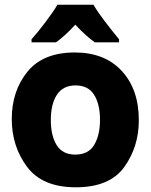

<svg xmlns="http://www.w3.org/2000/svg" viewBox="-20 -786 640 816"><path d="M302 10Q446 10 508 -76Q570 -162 570 -275Q570 -406 497.5 -484.5Q425 -563 298 -563Q163 -563 96.5 -481Q30 -399 30 -280Q30 -164 95 -77Q160 10 302 10ZM300 -129Q246 -129 221 -169Q196 -209 196 -276Q196 -344 222 -383.5Q248 -423 301 -423Q355 -423 380 -383Q405 -343 405 -277Q405 -212 380.5 -170.5Q356 -129 300 -129ZM114 -606H218Q258 -635 300 -681Q346 -632 383 -606H486V-619Q454 -658 425 -696Q396 -734 377 -766H224Q208 -738 174 -693Q140 -648 114 -619Z"/></svg>

Font: Noto Sans Mono Extra
Style: Regular
Weight: 800
Designer: Monotype Design Team
Foundry: Monotype Imaging Inc.
Version: Version 1.900